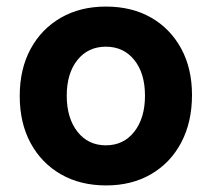

<svg xmlns="http://www.w3.org/2000/svg" viewBox="-20 -549 644 584"><path d="M303 15Q224 15 165 -19Q106 -53 73 -114Q40 -175 40 -257Q40 -339 73 -400Q106 -461 165 -495Q224 -529 302 -529Q381 -529 439.5 -495.5Q498 -462 531 -401.5Q564 -341 564 -260Q564 -178 531.5 -116Q499 -54 440 -19.5Q381 15 303 15ZM302 -107Q356 -107 388.5 -148.5Q421 -190 421 -258Q421 -326 388.5 -366.5Q356 -407 302 -407Q248 -407 215.5 -366.5Q183 -326 183 -258Q183 -190 215.5 -148.5Q248 -107 302 -107Z"/></svg>

Font: Secular One
Style: Regular
Weight: 400
Designer: Michal Sahar
Foundry: Hagilda
Version: Version 1.002; ttfautohint (v1.8.4.7-5d5b);gftools[0.9.29]